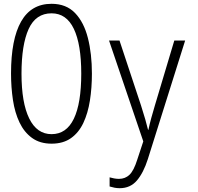

<svg xmlns="http://www.w3.org/2000/svg" viewBox="-20 -745 1040 1009"><path d="M251 10Q190 10 148.5 -20Q107 -50 82.5 -101.5Q58 -153 48 -219.5Q38 -286 38 -359Q38 -539 91 -632Q144 -725 251 -725Q328 -725 374.5 -676.5Q421 -628 442 -545Q463 -462 463 -358Q463 -283 452.5 -216.5Q442 -150 418 -99Q394 -48 353 -19Q312 10 251 10ZM251 -40Q329 -40 368 -121Q407 -202 407 -358Q407 -512 368 -593.5Q329 -675 251 -675Q168 -675 130.5 -592.5Q93 -510 93 -358Q93 -205 133.5 -122.5Q174 -40 251 -40ZM609 244Q595 244 582 241.5Q569 239 556 235V187Q567 190 579.5 192.5Q592 195 605 195Q638 195 660.5 173.5Q683 152 701 95L733 -2L553 -532H608L721 -191Q735 -147 743.5 -117.5Q752 -88 758 -63H760Q766 -92 775 -125Q784 -158 794 -191L896 -532H953L757 91Q734 163 699.5 203.5Q665 244 609 244Z"/></svg>

Font: Noto Sans Mono ExtraCondensed Light
Style: Regular
Weight: 300
Width: 2
Designer: Monotype Design Team
Foundry: Monotype Imaging Inc.
Version: Version 2.014; ttfautohint (v1.8.4.7-5d5b)